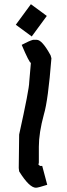

<svg xmlns="http://www.w3.org/2000/svg" viewBox="-20 -878 313 895"><path d="M147.5 -2.9Q116.7 -2.9 69.3 -79.1L67.4 -94.7L69.3 -251Q116.2 -462.9 116.2 -495.1L124 -585Q116.7 -585 81.1 -668.9Q116.2 -687.5 133.8 -692.4H151.4Q176.3 -692.4 215.8 -620.1L219.7 -606.4Q204.1 -408.7 184.6 -344.7Q161.1 -258.3 161.1 -194.3V-120.1L159.2 -110.4L167 -104.5H176.8L200.2 -16.6Q157.7 -2.9 147.5 -2.9ZM127.9 -708 53.7 -762.7 124 -858.4 198.2 -803.7Z"/></svg>

Font: ww_drahtTSB
Style: Regular
Weight: 400
Designer: Dr. Wolfgang Wiebecke
Version: Version 1.06 May 21, 2010, initial release